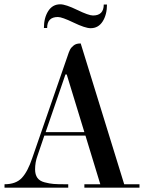

<svg xmlns="http://www.w3.org/2000/svg" viewBox="-20 -872 676 892"><path d="M446 -16 377 -242H186L154 -148Q143 -118 143 -85Q143 -61 153.5 -46Q164 -31 187 -25Q210 -19 228.5 -17.5Q247 -16 280 -16H297V0H1V-16Q54 -16 81.5 -45.5Q109 -75 130 -138L293 -609Q300 -631 305.5 -641.5Q311 -652 322.5 -661Q334 -670 352 -670H355L557 -16H628V0H372V-16ZM284 -526 192 -258H372L290 -526ZM260 -852Q285 -852 338.5 -826Q392 -800 412 -800Q462 -800 462 -851H477Q477 -804 457 -772.5Q437 -741 401 -741Q376 -741 322 -767Q268 -793 249 -793Q199 -793 199 -742H184Q184 -789 204 -820.5Q224 -852 260 -852Z"/></svg>

Font: Elsie Swash Caps
Style: Regular
Weight: 400
Designer: Alejandro Inler
Foundry: Alejandro Inler
Version: 1.001